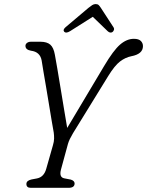

<svg xmlns="http://www.w3.org/2000/svg" viewBox="-20 -900 705 920"><path d="M337.5 -20.5Q337 0 308.5 0H127.5Q106.5 0 106.5 -18.5Q106.5 -34.5 130.5 -40L157 -45Q190.5 -51.5 201.5 -91L233.5 -203.5Q239 -221.5 239.2 -236Q239.5 -250.5 237.5 -265Q233.5 -287 227.5 -322.2Q221.5 -357.5 214.8 -399.2Q208 -441 201 -482Q194 -523 188.2 -557Q182.5 -591 179.5 -610.5Q172 -651.5 128.5 -657Q102.5 -661.5 102 -679.5Q101.5 -688 109 -694Q116.5 -700 128 -700H173.5Q205 -700 221 -686Q237 -672 243 -637.5Q247.5 -613.5 254.8 -570.5Q262 -527.5 270.5 -476.2Q279 -425 287.2 -375Q295.5 -325 302 -287L478.5 -583Q523.5 -659 555.5 -686.5Q587.5 -714 621.5 -714Q644.5 -714 654.8 -703.8Q665 -693.5 665 -679Q665 -641 609 -630.5Q581 -625 555.2 -605.5Q529.5 -586 498.5 -535.5L330 -262Q320 -245 314.5 -233.5Q309 -222 305.5 -210L272 -87Q262.5 -50.5 288 -45.5L319 -39.5Q337.5 -34 337.5 -20.5ZM519 -746.5Q508 -739.5 496 -750.5L424.5 -819.5L315.5 -750.5Q296.5 -739 288 -747.5Q279.5 -757 294.5 -770L403.5 -862Q414 -870.5 421.8 -875.5Q429.5 -880.5 438.5 -880.5Q448 -880.5 453 -875.5Q458 -870.5 463.5 -862L524 -769Q528 -762.5 525.8 -756.2Q523.5 -750 519 -746.5Z"/></svg>

Font: Fraunces 72pt S100 Light
Style: Italic
Weight: 300
Italic angle: -16°
Version: Version 1.000; ttfautohint (v1.8.3)